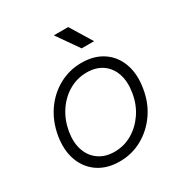

<svg xmlns="http://www.w3.org/2000/svg" viewBox="-167 -824 912 961"><g transform="rotate(-30 289.5 -344.0)"><path d="M251 12Q178 12 127.5 -22Q77 -56 55 -116Q33 -176 46 -254Q59 -330 99 -388Q139 -446 199 -479Q259 -512 329 -512Q402 -512 452.5 -478Q503 -444 524.5 -384Q546 -324 533 -246Q521 -170 480.5 -112Q440 -54 380.5 -21Q321 12 251 12ZM252 -43Q307 -43 353.5 -70Q400 -97 432.5 -144.5Q465 -192 475 -254Q485 -314 470 -359.5Q455 -405 418.5 -431Q382 -457 328 -457Q273 -457 226 -430Q179 -403 147 -355.5Q115 -308 104 -246Q94 -186 109.5 -140.5Q125 -95 162 -69Q199 -43 252 -43ZM367 -574 279 -700H362L439 -574Z"/></g></svg>

Font: Figtree Light
Style: Italic
Weight: 300
Italic angle: -9.5°
Foundry: Erik Kennedy
Version: Version 2.001; ttfautohint (v1.8.4.7-5d5b);gftools[0.9.27]